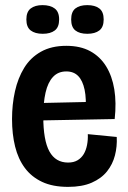

<svg xmlns="http://www.w3.org/2000/svg" viewBox="-20 -717 500 750"><path d="M246 13Q186 13 144.5 -6.5Q103 -26 77 -61Q51 -96 39 -144.5Q27 -193 27 -252Q27 -309 38.5 -360.5Q50 -412 74.5 -452Q99 -492 140 -515Q181 -538 239 -538Q294 -538 332.5 -517Q371 -496 394.5 -458Q418 -420 426.5 -368Q435 -316 428 -252L109 -246V-314L336 -319L314 -277Q318 -331 310.5 -366.5Q303 -402 285.5 -420Q268 -438 239 -438Q207 -438 187 -416.5Q167 -395 158 -355.5Q149 -316 149 -263Q149 -169 173 -125.5Q197 -82 246 -82Q268 -82 283 -91Q298 -100 307 -115Q316 -130 320 -150.5Q324 -171 323 -193L436 -182Q438 -145 429 -110Q420 -75 398 -47.5Q376 -20 338.5 -3.5Q301 13 246 13ZM321 -585Q291 -585 274.5 -598Q258 -611 258 -641Q258 -671 274.5 -684Q291 -697 321 -697Q351 -697 368 -684Q385 -671 385 -641Q385 -611 368 -598Q351 -585 321 -585ZM147 -585Q117 -585 100 -598Q83 -611 83 -641Q83 -671 100 -684Q117 -697 146 -697Q176 -697 193.5 -684Q211 -671 211 -641Q211 -611 194 -598Q177 -585 147 -585Z"/></svg>

Font: Bricolage Grotesque 72pt SemiCondensed SemiBold
Style: Regular
Weight: 600
Width: 4
Designer: Mathieu Triay
Foundry: Atelier Triay
Version: Version 1.001;gftools[0.9.33.dev8+g029e19f]